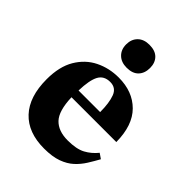

<svg xmlns="http://www.w3.org/2000/svg" viewBox="-205 -807 924 924"><g transform="rotate(45 257.5 -345.0)"><path d="M259 11Q150 11 91 -52Q32 -115 32 -234Q32 -320 65 -375.5Q98 -431 152.5 -458Q207 -485 272 -485Q367 -485 424.5 -427.5Q482 -370 483 -257H178Q181 -167 214.5 -132Q248 -97 312 -97Q371 -97 404.5 -115Q438 -133 463 -164L489 -146Q473 -117 455.5 -89Q438 -61 413.5 -38.5Q389 -16 352 -2.5Q315 11 259 11ZM179 -304H326Q326 -366 312 -403.5Q298 -441 258 -441Q216 -441 198.5 -408.5Q181 -376 179 -304ZM265 -545Q228 -545 206 -566.5Q184 -588 184 -623Q184 -658 205.5 -679.5Q227 -701 265 -701Q305 -701 325.5 -680Q346 -659 346 -624Q346 -588 325.5 -566.5Q305 -545 265 -545Z"/></g></svg>

Font: STIX Two Text
Style: Bold
Weight: 700
Designer: Ross Mills, John Hudson & Paul Hanslow, Tiro Typeworks Ltd; with prior portions MicroPress Inc., and Coen Hoffman.
Foundry: Tiro Typeworks Ltd
Version: Version 2.13 b171